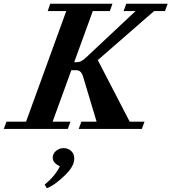

<svg xmlns="http://www.w3.org/2000/svg" viewBox="-79 -683 908 1017"><path d="M-59.1 0 -44.4 -38.6H59.1L272 -624.5H173.8L187 -663.1H516.6L502.9 -624.5H412.6L314 -353.5H325.2Q339.4 -353.5 351.6 -359.6Q363.8 -365.7 379.4 -380.9L639.2 -624.5H575.7L589.8 -663.1H809.1L794.9 -624.5H737.3L439 -364.7L607.9 -38.6H686.5L672.4 0H337.9L352.1 -38.6H432.6L360.4 -279.3Q350.6 -311 325.7 -311H298.8L199.7 -38.6H294.4L279.8 0ZM168.9 314 157.7 294.9Q212.9 249.5 238.3 197.8Q200.2 180.2 200.2 152.3Q200.2 131.3 217.5 116.5Q234.9 101.6 258.3 101.6Q282.7 101.6 298.6 117.4Q314.5 133.3 314.5 156.2Q314.5 199.7 262.2 248Q240.2 270 214.1 288.8Q188 307.6 168.9 314Z"/></svg>

Font: Elstob 8pt
Style: Bold Italic
Weight: 700
Italic angle: -20°
Designer: Peter S. Baker
Version: Version 1.015